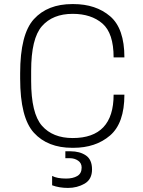

<svg xmlns="http://www.w3.org/2000/svg" viewBox="-20 -716 703 943"><path d="M591 -434H538Q538 -553 483 -600.5Q428 -648 337 -648Q239 -648 186 -587.5Q133 -527 133 -368V-318Q133 -159 186 -98.5Q239 -38 337 -38Q538 -38 538 -251H591Q591 -111 520.5 -50.5Q450 10 340 10H335Q214 10 146.5 -64Q79 -138 79 -330V-356Q79 -548 146.5 -622Q214 -696 335 -696H340Q451 -696 521 -636Q591 -576 591 -434ZM305 161Q338 161 359.5 148.5Q381 136 381 107Q381 85 363.5 73Q346 61 323 61H301V27H326Q372 27 402 47.5Q432 68 432 116Q432 165 395.5 186Q359 207 314 207Q271 207 236 194V148Q260 161 305 161Z"/></svg>

Font: Chivo Thin
Style: Regular
Weight: 100
Designer: Hector Gatti
Foundry: Omnibus-Type
Version: Version 1.007